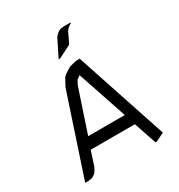

<svg xmlns="http://www.w3.org/2000/svg" viewBox="-182 -895 946 1016"><g transform="rotate(-30 291.0 -387.0)"><path d="M42 0 204.1 -488.8 222.2 -522.9 230 -537.1 243.2 -549.8 269 -565.9 280.8 -573.2 315.9 -582 333 -584H345.2L530.8 -24.9L480 0H471.2L424.8 -137.2H154.8L127 -50.8L118.2 -34.2L109.9 -21L106 -17.1L92.8 -7.8L85 -3.9L76.2 -2L59.1 0ZM179.2 -206.1H402.8L301.8 -506.8L300.8 -507.8L298.8 -506.8L286.1 -498L280.8 -494.1L272.9 -480L265.1 -463.9ZM247.1 -636.2 298.8 -740.2 308.1 -752 312 -755.9 324.2 -765.1 333 -770 341.8 -772 358.9 -773.9H398.9V-770L391.1 -765.1L377.9 -755.9L374 -752L365.2 -740.2L335.9 -679.2L332 -674.8L255.9 -636.2Z"/></g></svg>

Font: Petahja
Style: Regular
Weight: 400
Designer: T. Christopher White
Version: Version 1.1